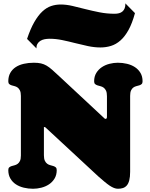

<svg xmlns="http://www.w3.org/2000/svg" viewBox="-20 -1165 925 1185"><path d="M260.3 -378.9Q256.8 -381.3 254.9 -381.3Q250.5 -381.3 250.5 -376.5Q250.5 -375 251 -374V-207Q251 -185.1 256.8 -172.9Q262.7 -160.6 271.5 -154.3Q280.3 -147.9 290.5 -145.5Q300.8 -143.1 309.6 -140.1Q318.4 -137.2 324.2 -132.1Q330.1 -127 330.1 -115.2Q330.1 -85 316.7 -63Q303.2 -41 282.2 -27.1Q261.2 -13.2 235.1 -6.6Q209 0 184.1 0Q154.8 0 127.2 -6.6Q99.6 -13.2 78.4 -27.1Q57.1 -41 44.2 -63Q31.2 -85 31.2 -115.2Q31.2 -127 37.1 -132.1Q43 -137.2 51.5 -139.9Q60.1 -142.6 70.1 -145Q80.1 -147.5 88.6 -153.6Q97.2 -159.7 103 -171.4Q108.9 -183.1 108.9 -205.1V-573.2Q108.9 -594.7 103 -606.7Q97.2 -618.7 88.6 -624.8Q80.1 -630.9 70.1 -633.3Q60.1 -635.7 51.5 -638.4Q43 -641.1 37.1 -646.2Q31.2 -651.4 31.2 -663.1Q31.2 -693.4 43.5 -715.1Q55.7 -736.8 76.9 -750.7Q98.1 -764.6 127 -771.2Q155.8 -777.8 189 -777.8Q214.4 -777.8 232.7 -773.7Q251 -769.5 267.3 -760Q283.7 -750.5 301.8 -734.4Q319.8 -718.3 345.2 -694.8L625 -434.1Q626 -433.1 627.7 -432.1Q629.4 -431.2 631.8 -431.2Q634.8 -431.2 637.5 -433.8Q640.1 -436.5 640.1 -444.8V-570.8Q640.1 -593.3 634.3 -605.5Q628.4 -617.7 619.6 -624Q610.8 -630.4 600.6 -632.8Q590.3 -635.3 581.5 -638.2Q572.8 -641.1 566.9 -646.2Q561 -651.4 561 -663.1Q561 -693.4 574.5 -715.1Q587.9 -736.8 608.9 -750.7Q629.9 -764.6 656 -771.2Q682.1 -777.8 707 -777.8Q736.3 -777.8 763.9 -771.2Q791.5 -764.6 812.7 -750.7Q834 -736.8 846.9 -715.1Q859.9 -693.4 859.9 -663.1Q859.9 -651.4 854.2 -646.2Q848.6 -641.1 840.1 -638.4Q831.5 -635.7 821.5 -633.3Q811.5 -630.9 803 -624.8Q794.4 -618.7 788.8 -606.7Q783.2 -594.7 783.2 -573.2V-105Q783.2 -72.8 777.8 -52.2Q772.5 -31.7 762.5 -20.3Q752.4 -8.8 738.5 -4.4Q724.6 0 708 0Q696.3 0 683.6 -4.9Q670.9 -9.8 656.7 -19.3Q642.6 -28.8 625.5 -43Q608.4 -57.1 587.9 -75.2ZM813 -1084Q795.9 -1021 773.2 -980Q750.5 -939 723.1 -915Q695.8 -891.1 664.8 -881.6Q633.8 -872.1 600.1 -872.1Q563 -872.1 523.4 -880.4Q483.9 -888.7 444.1 -898.9Q404.3 -909.2 364.5 -917.5Q324.7 -925.8 286.6 -925.8Q270 -925.8 255.1 -922.9Q240.2 -919.9 229 -912.8Q217.8 -905.8 211.2 -894.5Q204.6 -883.3 204.6 -866.7Q204.6 -864.7 206.5 -864.7L147 -924.8Q168 -987.8 191.7 -1028.8Q215.3 -1069.8 241.2 -1094Q267.1 -1118.2 295.4 -1127.7Q323.7 -1137.2 354.5 -1137.2Q389.6 -1137.2 427.7 -1128.2Q465.8 -1119.1 507.3 -1108.6Q548.8 -1098.1 594 -1089.1Q639.2 -1080.1 687.5 -1080.1Q702.1 -1080.1 714.4 -1083.3Q726.6 -1086.4 735.4 -1093.8Q744.1 -1101.1 749 -1112.8Q753.9 -1124.5 753.9 -1141.6Q753.9 -1144 752.9 -1145Z"/></svg>

Font: Corben
Style: Bold
Weight: 700
Designer: vernon adams
Foundry: vernon adams
Version: Version 1.101; ttfautohint (v1.6)